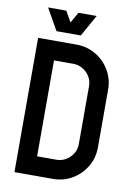

<svg xmlns="http://www.w3.org/2000/svg" viewBox="-90 -867 649 924"><g transform="rotate(10 234.5 -404.5)"><path d="M328.6 -187.5V-468.8Q328.6 -507.8 300.8 -535.2Q272.9 -562.5 234.4 -562.5H141.1V-93.8H234.4Q272.9 -93.8 300.8 -121.1Q328.6 -148.4 328.6 -187.5ZM234.4 -656.2Q286.1 -656.2 328.9 -631.1Q371.6 -606 396.7 -563.2Q421.9 -520.5 421.9 -468.8V-187.5Q421.9 -135.7 396.7 -93Q371.6 -50.3 328.9 -25.1Q286.1 0 234.4 0H46.9V-656.2ZM128.4 -703.1 68.8 -808.6H157.7L187.5 -756.3L217.3 -808.6H306.2L247.1 -703.1Z"/></g></svg>

Font: Lambda
Style: Regular
Weight: 400
Designer: GGBotNet
Version: 0.22